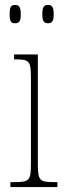

<svg xmlns="http://www.w3.org/2000/svg" viewBox="-20 -756 259 776"><path d="M174 -662C190 -662 197 -670 197 -698C197 -728 190 -736 174 -736C158 -736 151 -728 151 -698C151 -670 158 -662 174 -662ZM41 -662C57 -662 64 -670 64 -698C64 -728 57 -736 41 -736C24 -736 19 -728 19 -698C19 -670 24 -662 41 -662ZM22 0H212V-20H199C139 -20 133 -26 133 -96V-536H37V-516H43C101 -516 105 -508 105 -437V-96C105 -26 99 -20 38 -20H22Z"/></svg>

Font: Noto Serif Bengali ExtraCondensed Thin
Style: Regular
Weight: 100
Width: 2
Designer: Juan Bruce, Universal Thirst, Indian Type Foundry and the Monotype Design Team.
Foundry: Monotype Imaging Inc.
Version: Version 2.003